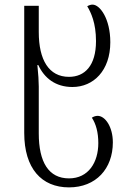

<svg xmlns="http://www.w3.org/2000/svg" viewBox="-20 -561 563 832"><path d="M279 251C396 251 469 170 469 56C469 -11 436 -59 403 -59C394 -59 386 -56 378 -51C396 -24 406 13 406 59C406 143 363 212 279 212C191 212 148 142 148 17V-186C148 -208 146 -240 142 -279H146C172 -223 220 -184 294 -184C385 -184 458 -255 458 -378C458 -480 413 -541 381 -541C374 -541 367 -539 358 -534C374 -507 396 -462 396 -383C396 -276 347 -228 279 -228C192 -228 148 -301 148 -422V-536H85V15C85 169 160 251 279 251Z"/></svg>

Font: Noto Serif Georgian SemiCondensed Light
Style: Regular
Weight: 300
Width: 4
Designer: Monotype Design Team, Akaki Razmadze
Foundry: Google LLC
Version: Version 2.003